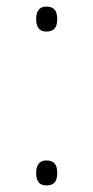

<svg xmlns="http://www.w3.org/2000/svg" viewBox="-20 -555 284 584"><path d="M121 -459C147 -459 154 -475 154 -497C154 -519 147 -535 121 -535C98 -535 90 -519 90 -497C90 -475 98 -459 121 -459ZM121 9C147 9 154 -6 154 -29C154 -51 147 -67 121 -67C98 -67 90 -50 90 -29C90 -6 98 9 121 9Z"/></svg>

Font: Noto Sans Devanagari UI Condensed ExtraLight
Style: Regular
Weight: 200
Width: 3
Designer: Jelle Bosma - Monotype Design Team
Foundry: Monotype Imaging Inc.
Version: Version 2.004